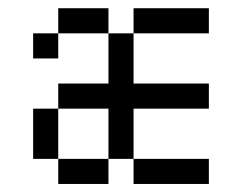

<svg xmlns="http://www.w3.org/2000/svg" viewBox="-20 -458 602 478"><path d="M62.5 -187.5V-62.5H125V-187.5ZM62.5 -312.5H125V-375H62.5ZM125 0H250V-62.5H125ZM125 -187.5H250V-62.5H312.5V-187.5H500V-250H312.5V-375H250V-250H125ZM125 -375H250V-437.5H125ZM312.5 0H500V-62.5H312.5ZM312.5 -375H500V-437.5H312.5Z"/></svg>

Font: ChillMoonMono
Style: Regular
Weight: 400
Designer: Warren2060
Foundry: ChillType
Version: Version 1.000;Glyphs 3.1.1 (3135)